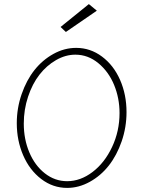

<svg xmlns="http://www.w3.org/2000/svg" viewBox="-20 -916 690 938"><path d="M275.9 -784.2 301.8 -759.8 453.1 -863.8 414.1 -896ZM308.1 2Q365.2 2 418.9 -27.8Q472.7 -57.6 511.7 -107.4Q550.8 -157.2 574.5 -225.8Q598.1 -294.4 598.1 -368.2Q598.1 -453.6 566.7 -525.4Q535.2 -597.2 478.3 -639.6Q421.4 -682.1 352.1 -682.1Q294.4 -682.1 241 -652.6Q187.5 -623 148.4 -573.7Q109.4 -524.4 85.7 -456.1Q62 -387.7 62 -314Q62 -229.5 93.3 -157.2Q124.5 -85 181.4 -41.5Q238.3 2 308.1 2ZM348.1 -648.9Q410.2 -648.9 460.4 -607.4Q510.7 -565.9 537.4 -501.2Q564 -436.5 564 -363.8Q564 -275.4 527.6 -198Q491.2 -120.6 432.1 -75.7Q373 -30.8 308.1 -30.8Q248 -30.8 199.2 -69.1Q150.4 -107.4 123.3 -171.6Q96.2 -235.8 96.2 -312Q96.2 -380.9 117.2 -443.8Q138.2 -506.8 172.9 -551.3Q207.5 -595.7 253.7 -622.3Q299.8 -648.9 348.1 -648.9Z"/></svg>

Font: Comic Neue Angular Light
Style: Regular
Weight: 300
Designer: Craig Rozynski
Foundry: Craig Rozynski
Version: Version 2.003